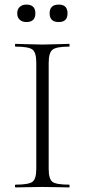

<svg xmlns="http://www.w3.org/2000/svg" viewBox="-20 -816 370 836"><path d="M95 -720Q77 -720 66 -730Q55 -740 55 -758Q55 -776 66 -786Q77 -796 95 -796Q134 -796 134 -758Q134 -720 95 -720ZM236 -720Q196 -720 196 -758Q196 -796 236 -796Q274 -796 274 -758Q274 -720 236 -720ZM192 -81Q192 -37 208 -24.5Q224 -12 281 -12Q283 -12 283 -6Q283 0 281 0Q267 0 228 -1Q189 -2 164 -2Q140 -2 101 -1Q62 0 48 0Q45 0 45 -6Q45 -12 48 -12Q105 -12 121.5 -24.5Q138 -37 138 -81V-544Q138 -587 121.5 -600Q105 -613 48 -613Q45 -613 45 -619Q45 -625 48 -625Q62 -625 101 -623.5Q140 -622 164 -622Q190 -622 229 -623.5Q268 -625 281 -625Q283 -625 283 -619Q283 -613 281 -613Q225 -613 208.5 -599.5Q192 -586 192 -542Z"/></svg>

Font: t
Style: Regular
Weight: 300
Designer: Christian Thalmann (Catharsis Fonts)
Version: Version 1.000;PS 002.000;hotconv 1.0.88;makeotf.lib2.5.64775